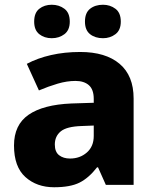

<svg xmlns="http://www.w3.org/2000/svg" viewBox="-20 -779 653 809"><path d="M318 -560Q425 -560 484 -510Q543 -460 543 -364V0H426L393 -74H389Q354 -29 315 -9.5Q276 10 208 10Q135 10 87 -33Q39 -76 39 -166Q39 -253 100.5 -295.5Q162 -338 281 -343L375 -346V-362Q375 -402 354.5 -420Q334 -438 298 -438Q262 -438 223 -426.5Q184 -415 144 -398L93 -510Q138 -534 195 -547Q252 -560 318 -560ZM324 -248Q261 -246 236 -225.5Q211 -205 211 -170Q211 -139 229 -125Q247 -111 275 -111Q317 -111 346 -136.5Q375 -162 375 -206V-250ZM124 -688Q124 -725 145.5 -742Q167 -759 198 -759Q229 -759 251.5 -742Q274 -725 274 -688Q274 -652 251.5 -635Q229 -618 198 -618Q167 -618 145.5 -635Q124 -652 124 -688ZM338 -688Q338 -725 359.5 -742Q381 -759 414 -759Q444 -759 466.5 -742Q489 -725 489 -688Q489 -652 466.5 -635Q444 -618 414 -618Q381 -618 359.5 -635Q338 -652 338 -688Z"/></svg>

Font: Noto Sans Tamil ExtraBold
Style: Regular
Weight: 800
Designer: Jelle Bosma - Monotype Design Team
Foundry: Monotype Imaging Inc.
Version: Version 2.004; ttfautohint (v1.8.4.7-5d5b)